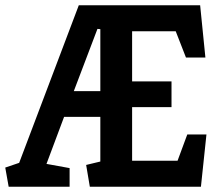

<svg xmlns="http://www.w3.org/2000/svg" viewBox="-32 -711 842 731"><path d="M1 0 -12 -73 41 -91 268 -691H730L750 -492H676L637 -592H471V-401H621V-303H471V-99H644L681 -199H754L733 0H310L296 -83L350 -96V-266H212L145 -87L233 -71V0ZM249 -364H350V-600L339 -601Z"/></svg>

Font: Kreon SemiBold
Style: Regular
Weight: 600
Designer: Julia Petretta
Foundry: Julia Petretta and Eli Heuer
Version: Version 2.002